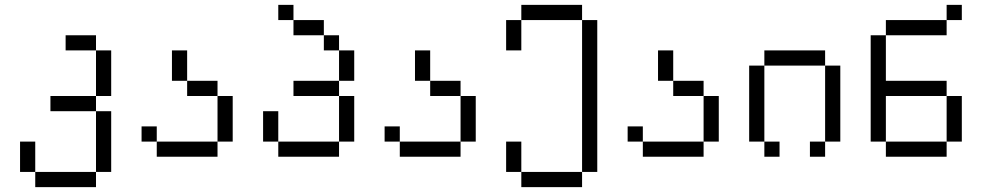

<svg xmlns="http://www.w3.org/2000/svg" viewBox="-20 -645 4040 790"><path d="M125 62.5V125H375V62.5ZM125 62.5Q125 62.5 125 -62.5H62.5Q62.5 -62.5 62.5 62.5ZM375 62.5H437.5Q437.5 62.5 437.5 -187.5H375Q375 -187.5 375 62.5ZM375 -187.5V-250H187.5V-187.5ZM375 -250H437.5V-437.5H375ZM375 -437.5V-500H250V-437.5Z M625 -62.5V0H875V-62.5ZM625 -62.5V-125H562.5V-62.5ZM875 -62.5H937.5V-250H875ZM875 -250V-312.5H750V-250ZM750 -312.5Q750 -312.5 750 -437.5H687.5Q687.5 -437.5 687.5 -312.5Z M1125 -62.5V0H1375V-62.5ZM1125 -62.5Q1125 -62.5 1125 -187.5H1062.5Q1062.5 -187.5 1062.5 -62.5ZM1375 -62.5H1437.5V-250H1375ZM1375 -250V-312.5H1187.5V-250ZM1375 -312.5H1437.5Q1437.5 -312.5 1437.5 -437.5H1375Q1375 -437.5 1375 -312.5ZM1375 -437.5V-500H1312.5V-437.5ZM1312.5 -500V-562.5H1187.5V-500ZM1187.5 -562.5V-625H1125V-562.5Z M1625 -62.5V0H1875V-62.5ZM1625 -62.5V-125H1562.5V-62.5ZM1875 -62.5H1937.5V-250H1875ZM1875 -250V-312.5H1750V-250ZM1750 -312.5Q1750 -312.5 1750 -437.5H1687.5Q1687.5 -437.5 1687.5 -312.5Z M2125 62.5V125H2375V62.5ZM2125 62.5Q2125 62.5 2125 -62.5H2062.5Q2062.5 -62.5 2062.5 62.5ZM2375 62.5H2437.5Q2437.5 62.5 2437.5 -562.5H2375Q2375 -562.5 2375 62.5ZM2062.5 -562.5Q2062.5 -562.5 2062.5 -437.5H2125Q2125 -437.5 2125 -562.5ZM2125 -562.5H2375V-625H2125Z M2625 -62.5V0H2875V-62.5ZM2625 -62.5V-125H2562.5V-62.5ZM2875 -62.5H2937.5V-250H2875ZM2875 -250V-312.5H2750V-250ZM2750 -312.5Q2750 -312.5 2750 -437.5H2687.5Q2687.5 -437.5 2687.5 -312.5Z M3187.5 0V-62.5H3125V0ZM3125 -62.5V-375H3062.5V-62.5ZM3375 -62.5H3312.5V0H3375ZM3375 -62.5H3437.5V-375H3375ZM3125 -375H3375V-437.5H3125Z M3937.5 -562.5V-625H3875V-562.5H3625V-500H3562.5V-62.5H3625V0H3875V-62.5H3625V-250H3875V-62.5H3937.5V-250H3875V-312.5H3625V-500H3875V-562.5Z"/></svg>

Font: UnifontExMono
Style: Regular
Weight: 500
Version: Version 15.0.06